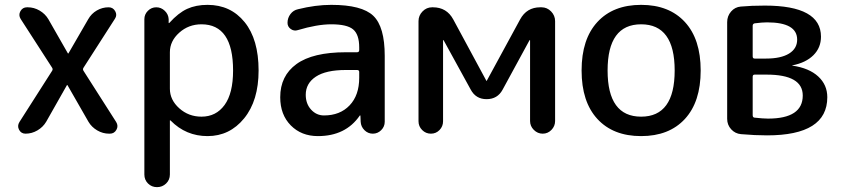

<svg xmlns="http://www.w3.org/2000/svg" viewBox="-20 -550 3466 790"><path d="M85 0Q67 0 58.5 -16Q50 -32 60 -48L194 -258Q199 -265 194 -272L65 -472Q55 -488 64 -504Q73 -520 91 -520H94Q120 -520 143 -506.5Q166 -493 179 -471L259 -331Q259 -330 261 -330Q262 -330 262 -331L343 -471Q356 -494 378.5 -507Q401 -520 427 -520Q445 -520 454 -504Q463 -488 453 -473L324 -272Q319 -265 324 -258L458 -48Q468 -32 459 -16Q450 0 432 0H429Q403 0 380 -13.5Q357 -27 344 -49L258 -199Q258 -200 257 -200Q255 -200 255 -199L170 -49Q157 -27 134 -13.5Q111 0 85 0Z M679 -335V-185Q679 -139 717.5 -104.5Q756 -70 809 -70Q869 -70 904 -118Q939 -166 939 -260Q939 -450 809 -450Q756 -450 717.5 -415.5Q679 -381 679 -335ZM574 168V-471Q574 -491 588.5 -505.5Q603 -520 623 -520Q643 -520 658 -505.5Q673 -491 674 -471V-456Q674 -455 675 -455Q676 -455 677 -456Q714 -497 750 -513.5Q786 -530 834 -530Q929 -530 986.5 -459Q1044 -388 1044 -260Q1044 -136 984.5 -63Q925 10 834 10Q745 10 682 -54Q681 -55 680 -55Q679 -55 679 -54V168Q679 190 663.5 205Q648 220 626 220Q604 220 589 205Q574 190 574 168Z M1403 -262Q1321 -262 1279.5 -234.5Q1238 -207 1238 -160Q1238 -123 1260 -99Q1282 -75 1313 -75Q1379 -75 1418.5 -116.5Q1458 -158 1458 -230V-254Q1458 -262 1449 -262ZM1288 10Q1220 10 1176.5 -34Q1133 -78 1133 -150Q1133 -238 1200 -286.5Q1267 -335 1403 -335H1449Q1458 -335 1458 -344V-355Q1458 -408 1433 -429Q1408 -450 1343 -450Q1285 -450 1205 -426Q1190 -421 1176.5 -430.5Q1163 -440 1163 -456Q1163 -476 1175 -492Q1187 -508 1206 -512Q1278 -530 1343 -530Q1469 -530 1516 -485Q1563 -440 1563 -320V-49Q1563 -29 1548.5 -14.5Q1534 0 1514 0Q1494 0 1479.5 -14.5Q1465 -29 1464 -49L1463 -74Q1463 -75 1462 -75Q1460 -75 1460 -74Q1402 10 1288 10Z M1702 -51V-463Q1702 -486 1718.5 -503Q1735 -520 1758 -520H1761Q1818 -520 1845 -470L1981 -218Q1981 -217 1982 -217L1983 -218L2120 -470Q2147 -520 2203 -520H2208Q2231 -520 2247.5 -503Q2264 -486 2264 -463V-52Q2264 -31 2249 -15.5Q2234 0 2213 0Q2192 0 2176.5 -15.5Q2161 -31 2161 -52V-384L2160 -385H2159L2048 -181Q2027 -142 1982 -142Q1938 -142 1917 -181L1805 -385H1804L1803 -384V-51Q1803 -30 1788.5 -15Q1774 0 1753 0Q1732 0 1717 -15Q1702 -30 1702 -51Z M2756 -260Q2756 -450 2618 -450Q2480 -450 2480 -260Q2480 -70 2618 -70Q2756 -70 2756 -260ZM2798 -60.5Q2733 10 2618 10Q2503 10 2438 -60.5Q2373 -131 2373 -260Q2373 -389 2438 -459.5Q2503 -530 2618 -530Q2733 -530 2798 -459.5Q2863 -389 2863 -260Q2863 -131 2798 -60.5Z M3077 -234V-76Q3077 -67 3084 -66Q3120 -62 3140 -62Q3283 -62 3283 -157Q3283 -243 3134 -243H3085Q3077 -243 3077 -234ZM3077 -444V-318Q3077 -309 3085 -309H3132Q3193 -309 3226.5 -329.5Q3260 -350 3260 -387Q3260 -458 3136 -458Q3117 -458 3085 -454Q3077 -452 3077 -444ZM3029 2Q3005 0 2988.5 -18Q2972 -36 2972 -61V-459Q2972 -484 2988 -502.5Q3004 -521 3028 -523Q3071 -527 3127 -527Q3358 -527 3358 -399Q3358 -354 3327 -323Q3296 -292 3240 -281L3239 -280H3240Q3309 -270 3346.5 -235.5Q3384 -201 3384 -150Q3384 7 3136 7Q3087 7 3029 2Z"/></svg>

Font: Rounded Mplus 1c Medium
Style: Regular
Weight: 500
Version: Version 1.059.20150529